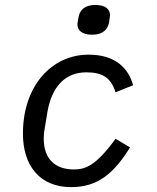

<svg xmlns="http://www.w3.org/2000/svg" viewBox="-20 -751 640 783"><path d="M270.2 12.1C379.6 12.1 444.6 -44.4 510.3 -149.9L451.3 -185C370 -73.2 327.1 -60 281.2 -60C207 -60 158.4 -100.5 158.4 -185.7C158.4 -199.2 159.1 -210.9 163.4 -233.7L173.3 -293.7C191.1 -398.4 246.4 -456 332 -456C395.2 -456 431.8 -436.4 451.3 -374.6L522.7 -403.4C504.3 -472.3 451 -528.1 341.3 -528.1C191.1 -528.1 73.5 -401.3 73.5 -206C73.5 -76.3 141.3 12.1 270.2 12.1ZM295.8 -651.3C295.8 -629.3 311.8 -609.4 356.2 -609.4C401.6 -609.4 420.1 -633.5 424.7 -659.4C425.4 -666.5 428.6 -682.2 428.6 -688.9C428.6 -711.3 413 -730.8 368.3 -730.8C323.2 -730.8 304.3 -706.7 300.4 -681.5C299 -674 295.8 -658.4 295.8 -651.3Z"/></svg>

Font: Margiela Mono Italic Text It
Style: Regular
Weight: 400
Designer: Mike Abbink, Paul van der Laan, Pieter van Rosmalen
Foundry: Bold Monday
Version: Version 2.003 2021